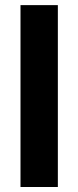

<svg xmlns="http://www.w3.org/2000/svg" viewBox="-20 -748 313 768"><path d="M211.4 -727.5V0H62V-727.5Z"/></svg>

Font: Inter 20pt
Style: Bold
Weight: 700
Version: Version 4.001;git-66647c0bb